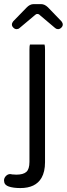

<svg xmlns="http://www.w3.org/2000/svg" viewBox="-58 -703 331 951"><path d="M90.3 -482.4Q87.9 -476.1 87.9 -457V98.6Q87.9 134.8 72.5 148.4Q57.1 162.1 22.5 162.1Q13.7 162.1 7.3 161.1H4.4L-7.3 159.2Q-19.5 159.2 -28.8 168.9Q-38.1 178.7 -38.1 190.4Q-38.1 201.2 -32.7 209L-29.3 212.4Q-20 222.2 11.2 226.6Q25.9 228.5 43 228.5Q118.2 228.5 147.5 178.2Q165 147.9 165 100.6V-457Q165 -476.1 162.6 -482.4ZM38.6 -564 114.7 -627.9Q120.1 -633.8 127 -633.8Q134.8 -633.8 139.6 -627.9L215.3 -564Q221.2 -558.6 229.5 -558.6Q238.3 -558.6 245.6 -565.9Q252.9 -573.2 252.9 -581.1Q252.9 -589.4 246.6 -597.2Q179.2 -666.5 179.2 -667Q163.1 -682.6 145.5 -682.6H108.4Q89.8 -682.6 73.2 -665L7.3 -597.2Q1 -589.4 1 -581.1Q1 -573.2 8.3 -565.9Q15.6 -558.6 24.2 -558.6Q32.7 -558.6 38.6 -564Z"/></svg>

Font: YuPearl-Light
Style: Light
Weight: 300
Designer: Max Yao
Foundry: Max-Everyday
Version: Version 1.011; ttfautohint (v1.8.3)